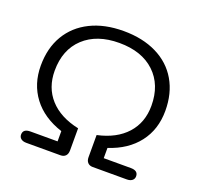

<svg xmlns="http://www.w3.org/2000/svg" viewBox="-124 -848 1027 985"><g transform="rotate(20 390.0 -355.0)"><path d="M76 -31Q76 -62 116 -62H264V-118Q160 -152 105 -225Q50 -298 50 -398Q50 -494 91.5 -564Q133 -634 209.5 -672Q286 -710 390 -710Q494 -710 571 -672Q648 -634 689 -563.5Q730 -493 730 -398Q730 -296 674 -223.5Q618 -151 516 -118V-62H664Q704 -62 704 -31Q704 -17 693.5 -8.5Q683 0 664 0H478Q461 0 451 -10.5Q441 -21 441 -40V-161Q543 -183 598.5 -244.5Q654 -306 654 -398Q654 -512 583.5 -578.5Q513 -645 390 -645Q268 -645 197 -579Q126 -513 126 -398Q126 -306 181.5 -244.5Q237 -183 340 -161V-40Q340 -21 330 -10.5Q320 0 302 0H116Q97 0 86.5 -8.5Q76 -17 76 -31Z"/></g></svg>

Font: Kodchasan
Style: Regular
Weight: 400
Version: Version 1.000; ttfautohint (v1.6)